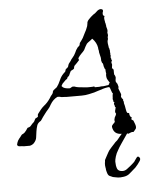

<svg xmlns="http://www.w3.org/2000/svg" viewBox="-98 -495 569 693"><g transform="rotate(-5 186.0 -148.5)"><path d="M-23 15Q-24 15 -26.5 15Q-29 15 -34 14Q-44 14 -46 13Q-53 9 -50 5Q-50 2 -48.5 -1Q-47 -4 -46 -7Q-41 -15 -37 -19Q-35 -22 -33 -24.5Q-31 -27 -30 -28Q-26 -29 -20 -34Q-18 -37 -14 -41L-8 -50Q1 -52 4 -56L11 -64Q15 -67 18 -71L23 -81Q25 -82 27 -83Q29 -84 32 -86Q34 -88 33 -92Q33 -96 36 -99Q41 -106 46.5 -112.5Q52 -119 58 -124Q71 -134 81 -149L86 -157Q88 -160 91 -163Q93 -167 94 -168Q94 -172 95 -173Q96 -177 101 -180Q104 -183 110 -187Q118 -198 122 -208Q124 -213 127 -218.5Q130 -224 134 -229Q139 -235 145 -240Q147 -244 147 -247Q149 -250 152 -252Q155 -254 157 -257Q159 -265 161 -268Q164 -271 168 -277Q171 -283 175 -287Q183 -296 187 -305Q189 -310 191.5 -314.5Q194 -319 198 -324Q201 -327 204 -329Q205 -331 205 -332Q205 -333 206 -334Q206 -337 207 -339Q210 -343 213 -347Q216 -351 219 -356Q225 -367 228 -374Q233 -382 238 -396Q239 -398 239 -400.5Q239 -403 240 -404Q240 -409 241 -412Q243 -417 247 -421Q251 -425 255 -429Q265 -438 271 -441L281 -450Q287 -454 291 -454Q302 -454 300 -445Q297 -439 299 -431Q300 -430 304 -428Q302 -420 302 -423Q302 -419 302.5 -415Q303 -411 304 -407Q304 -404 305 -402Q306 -400 306 -397Q307 -394 307 -389Q307 -388 309 -382Q311 -376 310 -372Q308 -367 310 -362Q311 -358 310 -355Q308 -350 309 -349Q310 -344 308 -340Q307 -338 307 -334Q307 -328 308 -323.5Q309 -319 309 -317Q309 -312 311 -310Q311 -307 312 -304Q314 -300 312 -298Q314 -291 313 -290Q312 -289 314 -283Q313 -281 313 -276Q316 -272 314 -270Q318 -268 316 -264Q313 -260 315 -255Q317 -251 315 -243Q315 -239 314 -238Q320 -235 320 -230V-222Q320 -216 321 -213Q323 -211 323 -211Q323 -209 324 -208Q326 -203 324 -197Q323 -191 324 -188Q326 -184 327 -183Q330 -180 330 -177Q331 -175 331 -173.5Q331 -172 332 -170Q332 -166 331 -163L334 -155L338 -145Q340 -139 339 -138Q338 -136 338 -132L341 -126Q343 -125 343.5 -123.5Q344 -122 345 -121Q344 -120 344.5 -118.5Q345 -117 345 -116Q348 -113 346 -110Q348 -102 349 -98.5Q350 -95 351 -87Q352 -77 356 -72Q356 -73 362 -71Q362 -63 365 -60Q365 -57 370 -55Q370 -52 368 -50Q368 -50 368 -49Q368 -48 369 -47L375 -43L380 -30Q384 -19 381 -13Q380 -11 377 -8Q373 -4 372 -2Q366 -3 362 -1Q360 0 357.5 1Q355 2 352 3Q350 1 347 1Q342 1 341 0Q338 1 335 1Q332 1 329 1Q300 1 296 -27Q296 -31 298 -33Q299 -35 302 -38Q306 -40 306 -42Q309 -45 307 -49V-52Q307 -54 309 -60Q314 -68 315 -73Q312 -76 312 -81Q312 -84 314 -90Q314 -93 316 -95L313 -98Q313 -103 311 -106.5Q309 -110 313 -115Q309 -115 309 -119Q309 -121 308.5 -123Q308 -125 307 -127Q308 -128 308 -136Q308 -144 310 -146Q307 -149 304 -159Q301 -170 298 -171Q296 -171 292.5 -170.5Q289 -170 284 -169Q272 -166 271 -165Q265 -163 259 -161.5Q253 -160 248 -158Q243 -156 237 -155Q231 -154 224 -152Q211 -149 197 -149H142Q140 -149 135.5 -149.5Q131 -150 124 -150Q117 -152 113.5 -152Q110 -152 109 -152Q93 -144 83 -127Q78 -117 71.5 -110Q65 -103 60 -96L51 -84L45 -75L42 -71Q31 -65 28 -56Q26 -51 25 -45.5Q24 -40 23 -35L20 -13Q19 -3 10 7Q4 13 -5 15ZM255 -175Q259 -175 262.5 -175Q266 -175 270 -176Q275 -176 278.5 -176Q282 -176 286 -177Q290 -178 292 -178Q294 -178 295 -178Q297 -180 299 -181Q299 -183 300 -184.5Q301 -186 302 -187Q300 -189 298.5 -192Q297 -195 295 -198Q291 -203 291 -217Q293 -219 291 -226Q290 -234 291 -235Q288 -238 288 -239L285 -248Q285 -252 283 -258Q280 -261 280 -262Q277 -270 278 -274Q278 -277 277.5 -280Q277 -283 276 -286L273 -299Q273 -306 272 -308Q271 -310 271 -316Q268 -335 253 -350H252Q248 -346 242 -342Q236 -338 232 -334L226 -324L220 -312Q218 -309 215 -306Q212 -303 209 -300Q202 -293 197 -285Q196 -281 199 -278L190 -268L180 -258Q179 -255 178.5 -253Q178 -251 178 -249Q176 -246 171 -244Q165 -242 164 -238L161 -232Q160 -231 159.5 -228.5Q159 -226 157 -224L154 -221Q154 -221 153.5 -221Q153 -221 152 -220Q152 -218 151 -216Q150 -216 150 -215Q150 -214 149 -213Q147 -213 144 -210L132 -198L128 -191Q127 -188 129 -188Q133 -182 145 -180Q157 -178 159 -180L166 -184Q168 -184 171 -184Q174 -184 176 -183Q181 -181 189 -180Q194 -179 198.5 -179Q203 -179 208 -178Q213 -177 218.5 -177Q224 -177 228 -177Q240 -177 244 -178Q245 -178 245.5 -177.5Q246 -177 246 -177Q246 -175 247 -175ZM302 157Q281 154 278 151Q271 149 268 145.5Q265 142 263 134Q261 128 261 126Q261 121 260 117.5Q259 114 259 110V104Q259 100 260 97Q260 91 261 89Q266 79 269 74Q272 69 275 63Q277 58 288 46Q299 34 300 33Q303 29 307 26Q311 23 313 20L322 9Q324 7 325.5 5Q327 3 328 2L338 -7Q343 -10 347 -10Q349 -10 352 -9Q355 -8 352 -4Q337 18 326 34Q315 50 311 58Q304 69 300.5 81Q297 93 297 99Q297 114 301 124.5Q305 135 321 135Q329 135 336.5 129.5Q344 124 350 119L357 113Q359 111 362.5 108Q366 105 368 101L373 94Q374 92 376 90Q378 88 380 88Q383 88 386 92.5Q389 97 385 104Q381 110 376.5 116Q372 122 367 127L344 147Q336 154 323 156Q310 158 302 157Z"/></g></svg>

Font: Estonia
Style: Regular
Weight: 400
Designer: Robert E. Leuschke
Foundry: Robert E. Leuschke
Version: Version 1.014; ttfautohint (v1.8.3)